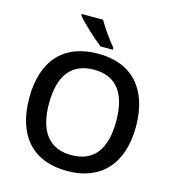

<svg xmlns="http://www.w3.org/2000/svg" viewBox="-133 -1041 1053 1162"><g transform="rotate(15 393.5 -460.5)"><path d="M472.2 -771V-783.2C443.4 -816.4 393.1 -885.7 368.2 -931.2H234.9V-920.9C266.1 -883.3 350.1 -804.7 395 -771ZM728 -357.9C728 -590.8 607.4 -725.1 395 -725.1C179.7 -725.1 59.1 -594.7 59.1 -358.9C59.1 -123 178.7 9.8 394 9.8C606.9 9.8 728 -125.5 728 -357.9ZM183.1 -357.9C183.1 -533.2 254.9 -625 395 -625C533.7 -625 604 -533.2 604 -357.9C604 -180.2 532.7 -89.8 394 -89.8C254.9 -89.8 183.1 -182.1 183.1 -357.9Z"/></g></svg>

Font: Open Sans 600
Style: Regular
Weight: 600
Foundry: Ascender Corporation
Version: Version 1.100;PS 001.100;hotconv 1.0.88;makeotf.lib2.5.64775